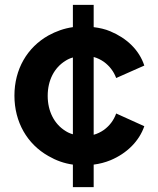

<svg xmlns="http://www.w3.org/2000/svg" viewBox="-20 -765 648 785"><path d="M363 0V-92C387 -95 410 -101 432 -110C499 -138 549 -188 570 -249L455 -301C445 -273 428 -251 405 -234C392 -225 378 -218 363 -214V-532C378 -528 392 -521 405 -512C428 -495 445 -473 455 -446L570 -497C549 -561 498 -609 431 -637C410 -646 387 -651 363 -654V-745H278V-654C242 -649 209 -637 178 -620C91 -571 39 -482 39 -374C39 -266 91 -176 178 -127C209 -109 242 -97 278 -92V0ZM278 -216C267 -219 256 -224 247 -230C202 -258 175 -310 175 -373C175 -437 202 -488 247 -516C256 -522 267 -527 278 -530Z"/></svg>

Font: Plus Jakarta Sans
Style: Bold
Weight: 700
Designer: Gumpita Rahayu
Foundry: Tokotype
Version: Version 2.071;gftools[0.9.30]